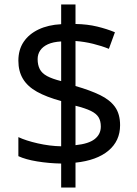

<svg xmlns="http://www.w3.org/2000/svg" viewBox="-20 -779 612 857"><path d="M253 -49Q198 -50 146 -58.5Q94 -67 62 -82V-167Q96 -151 149 -139Q202 -127 253 -126V-328Q187 -346 145 -369.5Q103 -393 82.5 -427Q62 -461 62 -508Q62 -557 85.5 -592Q109 -627 152 -647.5Q195 -668 253 -671V-759H317V-672Q370 -671 413.5 -660.5Q457 -650 493 -635L466 -561Q434 -574 395.5 -583.5Q357 -593 317 -596V-395Q383 -376 427 -354.5Q471 -333 493.5 -301.5Q516 -270 516 -220Q516 -150 464 -106.5Q412 -63 317 -53V58H253ZM317 -131Q376 -137 403 -158.5Q430 -180 430 -214Q430 -239 420 -255.5Q410 -272 385.5 -284Q361 -296 317 -307ZM253 -594Q217 -592 194 -581.5Q171 -571 159.5 -554Q148 -537 148 -515Q148 -489 157.5 -470.5Q167 -452 190 -439.5Q213 -427 253 -417Z"/></svg>

Font: mlyalm115
Style: Regular
Weight: 400
Designer: Jelle Bosma - Monotype Design Team
Foundry: Monotype Imaging Inc.
Version: Version 2.103